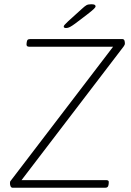

<svg xmlns="http://www.w3.org/2000/svg" viewBox="-20 -884 616 904"><path d="M40 0Q36 0 33.5 -2Q31 -4 29.5 -7.5Q28 -11 27.5 -14.5Q27 -18 27 -21Q27 -24 27.5 -27.5Q28 -31 32 -35L527 -683L539 -664H117Q110 -664 107 -667.5Q104 -671 105 -678L106 -686Q107 -694 110.5 -697Q114 -700 122 -700H557Q560 -700 562.5 -698Q565 -696 566 -693Q567 -690 567.5 -686.5Q568 -683 568 -680Q568 -676 566.5 -672.5Q565 -669 562 -665L70 -21L61 -36H480Q487 -36 490 -33Q493 -30 492 -22L491 -14Q490 -7 486.5 -3.5Q483 0 475 0ZM291 -752Q287 -752 283.5 -753.5Q280 -755 280 -759Q280 -763 285.5 -768.5Q291 -774 301 -784L364 -841Q379 -855 387 -859.5Q395 -864 410 -864Q421 -864 425.5 -861.5Q430 -859 430 -854Q430 -850 422 -842Q414 -834 388 -814L334 -773Q319 -762 309.5 -757Q300 -752 291 -752Z"/></svg>

Font: Asap Thin
Style: Italic
Weight: 250
Italic angle: -6°
Designer: Pablo Cosgaya
Foundry: Omnibus-Type
Version: Version 3.001